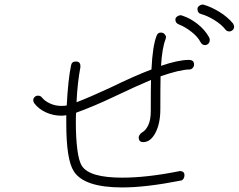

<svg xmlns="http://www.w3.org/2000/svg" viewBox="-20 -870 1048 843"><path d="M970 -740Q952 -763 921 -782Q890 -801 864 -808Q847 -812 847 -831Q847 -838 853.5 -843.5Q860 -849 868 -850Q873 -850 875 -849Q907 -840 943 -818Q979 -796 1003 -767Q1006 -763 1008 -754Q1008 -744 1001.5 -738Q995 -732 987 -732Q976 -732 970 -740ZM861 -684Q849 -708 821 -730Q793 -752 767 -762Q750 -768 750 -784Q750 -792 757.5 -797.5Q765 -803 773 -803Q778 -803 784 -800Q815 -790 847 -765Q879 -740 897 -708Q901 -702 901 -695Q901 -684 894.5 -678Q888 -672 880 -672Q868 -672 861 -684ZM832 -587Q832 -578 826 -571.5Q820 -565 812 -565Q768 -564 685 -535Q684 -492 684 -390Q684 -328 662.5 -287Q641 -246 609 -246Q589 -246 589 -267Q589 -272 593.5 -278.5Q598 -285 603 -288Q620 -297 631 -320.5Q642 -344 642 -382Q642 -478 643 -519Q585 -495 482 -446Q394 -404 314 -375Q313 -361 313 -333Q313 -266 319.5 -214Q326 -162 340 -141Q373 -90 517 -90Q624 -90 765 -118Q767 -119 772 -119Q790 -117 790 -101Q790 -92 785.5 -85Q781 -78 773 -77Q620 -47 517 -47Q349 -47 304 -118Q271 -169 271 -328V-364Q257 -362 250 -362Q214 -362 182 -376.5Q150 -391 131 -416Q126 -423 126 -430Q126 -438 132 -444Q138 -450 147 -450Q158 -450 164 -442Q177 -426 200 -415.5Q223 -405 249 -405Q265 -405 273 -407Q279 -521 292 -583Q295 -600 313 -600Q333 -600 333 -580V-575Q320 -506 316 -421Q371 -442 464 -485Q573 -538 645 -565Q650 -670 668 -714Q673 -727 686 -727Q696 -727 702 -721Q708 -715 709 -707Q709 -704 707 -698Q692 -661 687 -581Q763 -607 809 -607Q832 -607 832 -587Z"/></svg>

Font: Tsukimi Rounded Light
Style: Regular
Weight: 300
Designer: Takashi Funayama
Foundry: Takashi Funayama
Version: Version 1.032; ttfautohint (v1.8.3)